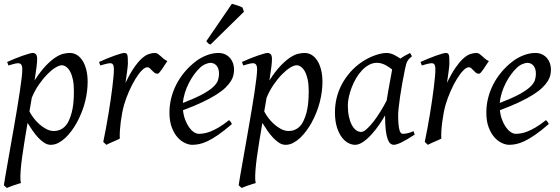

<svg xmlns="http://www.w3.org/2000/svg" viewBox="-23 -732 2908 997"><path d="M297.9 -393.1Q284.7 -393.1 264.6 -380.9Q244.6 -368.7 222.7 -346.4Q200.7 -324.2 179.2 -293.2Q157.7 -262.2 142.1 -224.6L129.9 -153.3Q137.2 -138.7 150.4 -120.8Q163.6 -103 180.7 -87.6Q197.8 -72.3 217.3 -62Q236.8 -51.8 256.8 -51.8Q283.2 -51.8 303.5 -66.2Q323.7 -80.6 335 -106.9Q343.8 -126 349.1 -146.7Q354.5 -167.5 356.9 -187.7Q359.4 -208 360.1 -226.6Q360.8 -245.1 360.8 -259.8Q360.8 -293.9 355.5 -319.1Q350.1 -344.2 341.1 -360.6Q332 -377 320.8 -385Q309.6 -393.1 297.9 -393.1ZM169.9 -424.8Q169.9 -410.2 166.7 -383.8Q163.6 -357.4 156.7 -314.5Q188 -362.8 215.3 -391.1Q242.7 -419.4 265.4 -434.1Q288.1 -448.7 306.6 -452.9Q325.2 -457 339.8 -457Q358.9 -457 375.5 -447.3Q392.1 -437.5 404.8 -418.2Q417.5 -398.9 424.8 -370.8Q432.1 -342.8 432.1 -306.2Q432.1 -257.3 418.5 -202.6Q404.8 -147.9 374 -91.8Q362.8 -72.3 348.4 -52.5Q334 -32.7 316.9 -16.6Q299.8 -0.5 280.5 9.8Q261.2 20 240.2 20Q223.6 20 207.8 10Q191.9 0 176.5 -16.1Q161.1 -32.2 147 -52.7Q132.8 -73.2 120.1 -93.8L105 -2.9Q88.4 97.7 84.5 151.1Q80.6 204.6 85.9 218.3Q78.6 220.2 68.8 223.4Q59.1 226.6 48.6 230.2Q38.1 233.9 28.6 237.5Q19 241.2 12.7 244.1L-2.9 230Q-1 215.8 4.2 186Q9.3 156.2 16.4 116.2Q23.4 76.2 31.7 28.8Q40 -18.6 48.6 -67.4Q57.1 -116.2 65.2 -164.1Q73.2 -211.9 79.3 -252.7Q85.4 -293.5 89.1 -324.5Q92.8 -355.5 92.8 -371.1Q92.8 -382.3 90.8 -388.9Q88.9 -395.5 85.4 -398.7Q82 -401.9 78.1 -402.8Q74.2 -403.8 69.8 -403.8Q65.4 -403.8 57.4 -402.1Q49.3 -400.4 41 -397.9Q31.7 -395.5 21 -392.1L14.2 -410.2Q34.7 -419.4 55.7 -428Q76.7 -436.5 95 -442.9Q113.3 -449.2 127.2 -453.1Q141.1 -457 147 -457Q156.7 -457 163.3 -450.4Q169.9 -443.8 169.9 -424.8Z M846.2 -415Q840.3 -407.2 833.3 -396Q826.2 -384.8 819.1 -374.3Q812 -363.8 805.7 -356.4Q799.3 -349.1 794.4 -349.1Q785.2 -349.1 778.6 -354.5Q772 -359.9 766.4 -366Q760.7 -372.1 755.1 -377.4Q749.5 -382.8 742.2 -382.8Q729.5 -382.8 712.6 -365.5Q695.8 -348.1 679 -320.1Q662.1 -292 646.7 -257.1Q631.3 -222.2 621.1 -187Q615.7 -168.5 611.6 -146.2Q607.4 -124 604.2 -100.6Q601.1 -77.1 599.6 -54.4Q598.1 -31.7 599.1 -12.2Q592.8 -8.8 583.3 -4.6Q573.7 -0.5 563.7 3.9Q553.7 8.3 544.4 12.5Q535.2 16.6 529.3 20L513.2 4.9Q520.5 -29.8 527.3 -66.9Q534.2 -104 540.3 -140.9Q546.4 -177.7 551.5 -212.9Q556.6 -248 560.3 -278.3Q564 -308.6 566.2 -332.5Q568.4 -356.4 568.4 -371.1Q568.4 -382.3 566.7 -388.9Q564.9 -395.5 562.3 -398.7Q559.6 -401.9 555.9 -402.8Q552.2 -403.8 548.3 -403.8Q543.5 -403.8 535.2 -402.1Q526.9 -400.4 518.6 -397.9Q508.8 -395.5 498 -392.1L491.2 -410.2Q511.7 -419.4 532.5 -428Q553.2 -436.5 571.3 -442.9Q589.4 -449.2 602.8 -453.1Q616.2 -457 622.1 -457Q628.9 -457 632.8 -454.6Q636.7 -452.1 638.4 -446Q640.1 -439.9 640.6 -429Q641.1 -418 641.1 -400.9Q641.1 -395.5 639.6 -382.8Q638.2 -370.1 636.2 -355.2Q634.3 -340.3 632.1 -325.7Q629.9 -311 628.4 -301.8Q651.9 -350.1 672.9 -380.4Q693.8 -410.6 712.6 -427.7Q731.4 -444.8 748.5 -450.9Q765.6 -457 781.2 -457Q790 -457 797.1 -452.1Q804.2 -447.3 811.5 -440.4Q818.8 -433.6 827.1 -426.5Q835.4 -419.4 846.2 -415Z M1017.1 -381.8Q1001 -367.2 985.6 -346.2Q970.2 -325.2 957.8 -300.8Q945.3 -276.4 937 -249.8Q928.7 -223.1 926.8 -197.3Q990.7 -222.2 1028.1 -242.4Q1065.4 -262.7 1084.5 -280.8Q1103.5 -298.8 1108.9 -315.4Q1114.3 -332 1114.3 -349.1Q1114.3 -364.3 1110.4 -375.2Q1106.4 -386.2 1100.1 -392.8Q1093.8 -399.4 1085.7 -402.6Q1077.6 -405.8 1069.3 -405.8Q1061.5 -405.8 1046.4 -400.1Q1031.2 -394.5 1017.1 -381.8ZM1192.4 -371.1Q1192.4 -357.4 1189.2 -342.3Q1186 -327.1 1176 -311Q1166 -294.9 1148.2 -277.3Q1130.4 -259.8 1100.8 -241Q1071.3 -222.2 1028.8 -201.9Q986.3 -181.6 927.2 -159.7Q930.2 -132.3 938.7 -109.9Q947.3 -87.4 958.7 -71.3Q970.2 -55.2 983.6 -46.1Q997.1 -37.1 1010.3 -37.1Q1020.5 -37.1 1035.2 -39.3Q1049.8 -41.5 1069.1 -48.8Q1088.4 -56.2 1112.5 -70.3Q1136.7 -84.5 1166 -107.9Q1171.4 -105 1175.5 -98.4Q1179.7 -91.8 1181.2 -87.9Q1141.1 -53.2 1110.4 -32Q1079.6 -10.7 1055.4 0.7Q1031.2 12.2 1012 16.1Q992.7 20 975.1 20Q959 20 938.5 11Q918 2 899.9 -17.8Q881.8 -37.6 869.4 -69.6Q856.9 -101.6 856.9 -147.9Q856.9 -186 866.2 -222.9Q875.5 -259.8 892.8 -293.7Q910.2 -327.6 935.5 -357.9Q960.9 -388.2 993.2 -413.1Q1004.4 -421.9 1018.6 -429.9Q1032.7 -438 1048.1 -444.1Q1063.5 -450.2 1079.3 -453.6Q1095.2 -457 1110.4 -457Q1131.3 -457 1146.7 -449.5Q1162.1 -441.9 1172.4 -429.7Q1182.6 -417.5 1187.5 -402.1Q1192.4 -386.7 1192.4 -371.1ZM1243.7 -670.9 1070.3 -501Q1062.5 -502.9 1058.8 -506.3Q1055.2 -509.8 1048.3 -518.1L1181.2 -712.4Q1186 -710.9 1193.6 -708.7Q1201.2 -706.5 1209.5 -703.9Q1217.8 -701.2 1225.1 -698.2Q1232.4 -695.3 1236.3 -692.9Z M1517.1 -393.1Q1503.9 -393.1 1483.9 -380.9Q1463.9 -368.7 1441.9 -346.4Q1419.9 -324.2 1398.4 -293.2Q1377 -262.2 1361.3 -224.6L1349.1 -153.3Q1356.4 -138.7 1369.6 -120.8Q1382.8 -103 1399.9 -87.6Q1417 -72.3 1436.5 -62Q1456.1 -51.8 1476.1 -51.8Q1502.4 -51.8 1522.7 -66.2Q1543 -80.6 1554.2 -106.9Q1563 -126 1568.4 -146.7Q1573.7 -167.5 1576.2 -187.7Q1578.6 -208 1579.3 -226.6Q1580.1 -245.1 1580.1 -259.8Q1580.1 -293.9 1574.7 -319.1Q1569.3 -344.2 1560.3 -360.6Q1551.3 -377 1540 -385Q1528.8 -393.1 1517.1 -393.1ZM1389.2 -424.8Q1389.2 -410.2 1386 -383.8Q1382.8 -357.4 1376 -314.5Q1407.2 -362.8 1434.6 -391.1Q1461.9 -419.4 1484.6 -434.1Q1507.3 -448.7 1525.9 -452.9Q1544.4 -457 1559.1 -457Q1578.1 -457 1594.7 -447.3Q1611.3 -437.5 1624 -418.2Q1636.7 -398.9 1644 -370.8Q1651.4 -342.8 1651.4 -306.2Q1651.4 -257.3 1637.7 -202.6Q1624 -147.9 1593.3 -91.8Q1582 -72.3 1567.6 -52.5Q1553.2 -32.7 1536.1 -16.6Q1519 -0.5 1499.8 9.8Q1480.5 20 1459.5 20Q1442.9 20 1427 10Q1411.1 0 1395.8 -16.1Q1380.4 -32.2 1366.2 -52.7Q1352.1 -73.2 1339.4 -93.8L1324.2 -2.9Q1307.6 97.7 1303.7 151.1Q1299.8 204.6 1305.2 218.3Q1297.9 220.2 1288.1 223.4Q1278.3 226.6 1267.8 230.2Q1257.3 233.9 1247.8 237.5Q1238.3 241.2 1231.9 244.1L1216.3 230Q1218.3 215.8 1223.4 186Q1228.5 156.2 1235.6 116.2Q1242.7 76.2 1251 28.8Q1259.3 -18.6 1267.8 -67.4Q1276.4 -116.2 1284.4 -164.1Q1292.5 -211.9 1298.6 -252.7Q1304.7 -293.5 1308.3 -324.5Q1312 -355.5 1312 -371.1Q1312 -382.3 1310.1 -388.9Q1308.1 -395.5 1304.7 -398.7Q1301.3 -401.9 1297.4 -402.8Q1293.5 -403.8 1289.1 -403.8Q1284.7 -403.8 1276.6 -402.1Q1268.6 -400.4 1260.3 -397.9Q1251 -395.5 1240.2 -392.1L1233.4 -410.2Q1253.9 -419.4 1274.9 -428Q1295.9 -436.5 1314.2 -442.9Q1332.5 -449.2 1346.4 -453.1Q1360.4 -457 1366.2 -457Q1376 -457 1382.6 -450.4Q1389.2 -443.8 1389.2 -424.8Z M1984.9 -210.4Q1988.3 -232.4 1992.4 -256.1Q1996.6 -279.8 2000.7 -301.8Q2004.9 -323.7 2008.1 -342Q2011.2 -360.4 2013.2 -371.1Q2005.9 -377 1997.1 -383.1Q1988.3 -389.2 1978.3 -394.3Q1968.3 -399.4 1957.3 -402.6Q1946.3 -405.8 1934.6 -405.8Q1912.1 -405.8 1892.3 -394.8Q1872.6 -383.8 1855.7 -365.7Q1838.9 -347.7 1825.4 -324.5Q1812 -301.3 1802.7 -276.6Q1793.5 -252 1788.3 -228Q1783.2 -204.1 1783.2 -185.1Q1783.2 -153.3 1788.6 -127.9Q1793.9 -102.5 1803.2 -84.5Q1812.5 -66.4 1825.2 -56.6Q1837.9 -46.9 1852.5 -46.9Q1864.3 -46.9 1881.1 -61.8Q1897.9 -76.7 1916.3 -100.3Q1934.6 -124 1952.6 -153.1Q1970.7 -182.1 1984.9 -210.4ZM2130.4 -33.2Q2087.9 -5.4 2061.8 7.3Q2035.6 20 2021.5 20Q2012.7 20 2004.6 13.9Q1996.6 7.8 1990.2 -9Q1983.9 -25.9 1980.2 -55.7Q1976.6 -85.4 1976.6 -132.8Q1963.9 -110.4 1945.6 -83.7Q1927.2 -57.1 1906.2 -33.9Q1885.3 -10.7 1863 4.6Q1840.8 20 1820.3 20Q1804.2 20 1785.9 10.7Q1767.6 1.5 1752.2 -18.8Q1736.8 -39.1 1726.6 -71Q1716.3 -103 1716.3 -148.9Q1716.3 -187.5 1725.3 -224.4Q1734.4 -261.2 1752.4 -294.9Q1770.5 -328.6 1796.6 -358.2Q1822.8 -387.7 1857.4 -411.1Q1870.6 -419.9 1886.5 -428.2Q1902.3 -436.5 1919.2 -442.9Q1936 -449.2 1952.6 -453.1Q1969.2 -457 1984.4 -457Q1994.6 -457 2004.4 -454.3Q2014.2 -451.7 2023.2 -447.3Q2032.2 -442.9 2040.5 -437.7Q2048.8 -432.6 2056.2 -427.7Q2067.4 -436 2080.1 -443.1Q2092.8 -450.2 2106.4 -457L2116.2 -439.9Q2107.9 -433.1 2102.5 -427.7Q2097.2 -422.4 2093 -415.3Q2088.9 -408.2 2085.9 -397.9Q2083 -387.7 2079.6 -371.1Q2072.3 -335.9 2065.7 -299.1Q2059.1 -262.2 2054.4 -229.5Q2049.8 -196.8 2047.1 -171.9Q2044.4 -147 2044.4 -136.2Q2044.4 -108.4 2046.1 -89.4Q2047.9 -70.3 2050.8 -58.8Q2053.7 -47.4 2058.1 -42.2Q2062.5 -37.1 2068.4 -37.1Q2078.1 -37.1 2091.6 -39.8Q2105 -42.5 2124.5 -50.8Z M2515.6 -415Q2509.8 -407.2 2502.7 -396Q2495.6 -384.8 2488.5 -374.3Q2481.4 -363.8 2475.1 -356.4Q2468.8 -349.1 2463.9 -349.1Q2454.6 -349.1 2448 -354.5Q2441.4 -359.9 2435.8 -366Q2430.2 -372.1 2424.6 -377.4Q2418.9 -382.8 2411.6 -382.8Q2398.9 -382.8 2382.1 -365.5Q2365.2 -348.1 2348.4 -320.1Q2331.5 -292 2316.2 -257.1Q2300.8 -222.2 2290.5 -187Q2285.2 -168.5 2281 -146.2Q2276.9 -124 2273.7 -100.6Q2270.5 -77.1 2269 -54.4Q2267.6 -31.7 2268.6 -12.2Q2262.2 -8.8 2252.7 -4.6Q2243.2 -0.5 2233.2 3.9Q2223.1 8.3 2213.9 12.5Q2204.6 16.6 2198.7 20L2182.6 4.9Q2189.9 -29.8 2196.8 -66.9Q2203.6 -104 2209.7 -140.9Q2215.8 -177.7 2220.9 -212.9Q2226.1 -248 2229.7 -278.3Q2233.4 -308.6 2235.6 -332.5Q2237.8 -356.4 2237.8 -371.1Q2237.8 -382.3 2236.1 -388.9Q2234.4 -395.5 2231.7 -398.7Q2229 -401.9 2225.3 -402.8Q2221.7 -403.8 2217.8 -403.8Q2212.9 -403.8 2204.6 -402.1Q2196.3 -400.4 2188 -397.9Q2178.2 -395.5 2167.5 -392.1L2160.6 -410.2Q2181.2 -419.4 2201.9 -428Q2222.7 -436.5 2240.7 -442.9Q2258.8 -449.2 2272.2 -453.1Q2285.6 -457 2291.5 -457Q2298.3 -457 2302.2 -454.6Q2306.2 -452.1 2307.9 -446Q2309.6 -439.9 2310.1 -429Q2310.5 -418 2310.5 -400.9Q2310.5 -395.5 2309.1 -382.8Q2307.6 -370.1 2305.7 -355.2Q2303.7 -340.3 2301.5 -325.7Q2299.3 -311 2297.9 -301.8Q2321.3 -350.1 2342.3 -380.4Q2363.3 -410.6 2382.1 -427.7Q2400.9 -444.8 2418 -450.9Q2435.1 -457 2450.7 -457Q2459.5 -457 2466.6 -452.1Q2473.6 -447.3 2481 -440.4Q2488.3 -433.6 2496.6 -426.5Q2504.9 -419.4 2515.6 -415Z M2662.6 -381.8Q2646.5 -367.2 2631.1 -346.2Q2615.7 -325.2 2603.3 -300.8Q2590.8 -276.4 2582.5 -249.8Q2574.2 -223.1 2572.3 -197.3Q2636.2 -222.2 2673.6 -242.4Q2710.9 -262.7 2730 -280.8Q2749 -298.8 2754.4 -315.4Q2759.8 -332 2759.8 -349.1Q2759.8 -364.3 2755.9 -375.2Q2752 -386.2 2745.6 -392.8Q2739.3 -399.4 2731.2 -402.6Q2723.1 -405.8 2714.8 -405.8Q2707 -405.8 2691.9 -400.1Q2676.8 -394.5 2662.6 -381.8ZM2837.9 -371.1Q2837.9 -357.4 2834.7 -342.3Q2831.5 -327.1 2821.5 -311Q2811.5 -294.9 2793.7 -277.3Q2775.9 -259.8 2746.3 -241Q2716.8 -222.2 2674.3 -201.9Q2631.8 -181.6 2572.8 -159.7Q2575.7 -132.3 2584.2 -109.9Q2592.8 -87.4 2604.2 -71.3Q2615.7 -55.2 2629.2 -46.1Q2642.6 -37.1 2655.8 -37.1Q2666 -37.1 2680.7 -39.3Q2695.3 -41.5 2714.6 -48.8Q2733.9 -56.2 2758.1 -70.3Q2782.2 -84.5 2811.5 -107.9Q2816.9 -105 2821 -98.4Q2825.2 -91.8 2826.7 -87.9Q2786.6 -53.2 2755.9 -32Q2725.1 -10.7 2700.9 0.7Q2676.8 12.2 2657.5 16.1Q2638.2 20 2620.6 20Q2604.5 20 2584 11Q2563.5 2 2545.4 -17.8Q2527.3 -37.6 2514.9 -69.6Q2502.4 -101.6 2502.4 -147.9Q2502.4 -186 2511.7 -222.9Q2521 -259.8 2538.3 -293.7Q2555.7 -327.6 2581.1 -357.9Q2606.4 -388.2 2638.7 -413.1Q2649.9 -421.9 2664.1 -429.9Q2678.2 -438 2693.6 -444.1Q2709 -450.2 2724.9 -453.6Q2740.7 -457 2755.9 -457Q2776.9 -457 2792.2 -449.5Q2807.6 -441.9 2817.9 -429.7Q2828.1 -417.5 2833 -402.1Q2837.9 -386.7 2837.9 -371.1Z"/></svg>

Font: Gentium Plus Viet
Style: Italic
Weight: 400
Italic angle: -8°
Designer: J. Victor Gaultney, Annie Olsen, Iska Routamaa, Becca Hirsbrunner
Foundry: SIL International
Version: Version 5.000